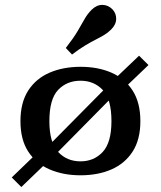

<svg xmlns="http://www.w3.org/2000/svg" viewBox="-20 -699 652 778"><path d="M184.8 -52.8 155 -86.5 420.3 -354.7 450 -321.4ZM66.4 58.9 27.6 20 143.5 -91.7 179.1 -49.6ZM460.7 -319.7 424.4 -359.8 543.5 -473.3 581.6 -435.4ZM306.3 11.3Q236.5 11.3 181.4 -12.4Q126.3 -36 94.6 -84.5Q62.9 -132.9 62.9 -208.1Q62.9 -283.4 94.4 -332.2Q126 -381 181.2 -404.7Q236.5 -428.3 306.3 -428.3Q376.9 -428.3 431.3 -404.7Q485.8 -381 517.3 -332.2Q548.8 -283.4 548.8 -208.1Q548.8 -133.2 517.3 -84.6Q485.8 -36 431.3 -12.4Q376.9 11.3 306.3 11.3ZM306.3 -45.2Q360.8 -45.2 396.2 -83.3Q431.6 -121.4 431.6 -208.1Q431.6 -297.4 396.2 -334.7Q360.8 -371.9 306.3 -371.9Q251 -371.9 215.5 -334.7Q180.1 -297.4 180.1 -208.1Q180.1 -121.4 215.5 -83.3Q251 -45.2 306.3 -45.2ZM271.9 -478 246.6 -504.6Q277.9 -544.7 294.5 -572.9Q311 -601 322.7 -621.8Q334.3 -642.5 351.1 -659.3Q371.6 -679.5 395.2 -679.2Q418.8 -678.8 436 -660.8Q451 -645 450.8 -622.3Q450.5 -599.6 430.3 -579.4Q416.8 -565.9 401.7 -557Q386.7 -548.1 368 -538.6Q349.3 -529.2 325.8 -515.2Q302.3 -501.2 271.9 -478Z"/></svg>

Font: Playfair 5pt SemiExpanded Light
Style: Regular
Weight: 300
Width: 6
Designer: Claus Eggers Sørensen
Foundry: Claus Eggers Sørensen
Version: Version 2.203